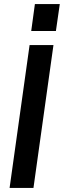

<svg xmlns="http://www.w3.org/2000/svg" viewBox="-20 -921 313 941"><path d="M242 -700 144 0H27L125 -700ZM273 -901 254 -769H133L151 -901Z"/></svg>

Font: Pathway Extreme Condensed SemiBold
Style: Italic
Weight: 600
Width: 3
Italic angle: -8°
Version: Version 1.001;gftools[0.9.26]